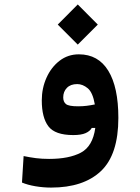

<svg xmlns="http://www.w3.org/2000/svg" viewBox="-20 -598 626 857"><path d="M208 239.3Q173.3 239.3 138.4 233.4Q103.5 227.5 78.1 216.8L85.4 98.6Q114.3 104.5 140.4 107.9Q166.5 111.3 199.2 111.3Q288.1 111.3 341.1 83.3Q394 55.2 405.3 -26.9H389.6Q381.3 -12.2 361.8 -3.7Q342.3 4.9 307.1 4.9Q225.6 4.9 196 -34.2Q166.5 -73.2 166.5 -149.9Q166.5 -204.1 187.5 -251Q208.5 -297.9 245.8 -326.7Q283.2 -355.5 332 -355.5Q418.5 -355.5 463.4 -282.2Q508.3 -209 508.3 -71.8Q508.3 92.3 430.4 165.8Q352.5 239.3 208 239.3ZM403.3 -131.8Q394 -185.5 371.6 -204.1Q349.1 -222.7 324.7 -222.7Q294.9 -222.7 278.6 -205.8Q262.2 -189 262.2 -163.1Q262.2 -143.6 274.4 -133.5Q286.6 -123.5 328.6 -123.5Q349.1 -123.5 366.7 -125.7Q384.3 -127.9 403.3 -131.8ZM327.1 -398.9 237.8 -488.3 327.1 -578.1 416.5 -488.3Z"/></svg>

Font: CaskaydiaMono NF
Style: Bold
Weight: 700
Designer: Aaron Bell
Foundry: Saja Typeworks
Version: Version 2111.001; ttfautohint (v1.8.4);Nerd Fonts 3.1.1